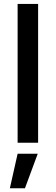

<svg xmlns="http://www.w3.org/2000/svg" viewBox="-20 -748 292 1006"><path d="M179.7 -727.5V0H72.3V-727.5ZM31.7 238.3 72.3 57.6H177.7L110.8 238.3Z"/></svg>

Font: Inter Medium
Style: Regular
Weight: 500
Designer: Rasmus Andersson
Foundry: rsms
Version: Version 4.001;git-9221beed3